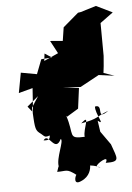

<svg xmlns="http://www.w3.org/2000/svg" viewBox="-57 -785 636 926"><g transform="rotate(-5 260.5 -322.0)"><path d="M210 -513 158 -509 131 -439 54 -453 36 -356 104 -374 96 -257 72 -287 127 -333 93 -280C98 -192 97 -174 116 -158C151 -133 133 -124 201 -154C126 -193 204 -109 135 -118C161 -158 185 -50 218 -118C233 -108 188 -27 197 14C230 -17 207 -29 187 39C235 39 233 27 278 61C271 69 259 112 299 93C342 75 348 37 348 22C390 26 414 49 380 29C374 20 449 -27 424 16C497 17 482 1 457 -71L411 -136L403 -190C441 -159 393 -223 396 -259C443 -270 391 -186 458 -233C398 -211 410 -199 323 -184C375 -232 329 -157 334 -118C250 -114 286 -132 254 -227L258 -222L314 -256L327 -355L246 -367L335 -359L427 -409L503 -399L451 -417L455 -450L459 -499L458 -658L521 -704L443 -742L367 -719L354 -717L279 -653L269 -588L208 -593L241 -531L164 -496L160 -404L176 -535Z"/></g></svg>

Font: Hussar Lance
Style: ExBdObl
Weight: 700
Foundry: Cannot Into Space Fonts, PlusOne Fonts
Version: Version 2.270